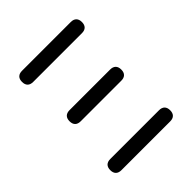

<svg xmlns="http://www.w3.org/2000/svg" viewBox="-199 -864 997 997"><g transform="rotate(-45 300.0 -365.0)"><path d="M479 0H121Q101 0 90.5 -10.5Q80 -21 80 -41Q80 -61 90.5 -71.5Q101 -82 121 -82H479Q499 -82 509.5 -71.5Q520 -61 520 -41Q520 -21 509.5 -10.5Q499 0 479 0ZM449 -329H151Q131 -329 120.5 -339.5Q110 -350 110 -370Q110 -390 120.5 -400.5Q131 -411 151 -411H449Q469 -411 479.5 -400.5Q490 -390 490 -370Q490 -350 479.5 -339.5Q469 -329 449 -329ZM479 -648H121Q101 -648 90.5 -658.5Q80 -669 80 -689Q80 -709 90.5 -719.5Q101 -730 121 -730H479Q499 -730 509.5 -719.5Q520 -709 520 -689Q520 -669 509.5 -658.5Q499 -648 479 -648Z"/></g></svg>

Font: Maple Mono Normal
Style: Regular
Weight: 400
Monospace: yes
Designer: subframe7536
Version: Version 7.000